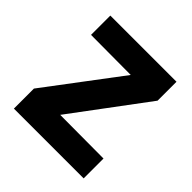

<svg xmlns="http://www.w3.org/2000/svg" viewBox="-142 -610 718 718"><g transform="rotate(45 217.5 -250.5)"><path d="M392 -501H42V-399L253 -398L33 -106V0H402V-105L172 -106L392 -401Z"/></g></svg>

Font: Advent Pro
Style: Regular
Weight: 400
Designer: VivaRado, Andreas Kalpakidis
Foundry: VivaRado, Andreas Kalpakidis
Version: Version 3.000